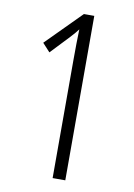

<svg xmlns="http://www.w3.org/2000/svg" viewBox="-82 -767 575 821"><g transform="rotate(10 205.5 -357.0)"><path d="M205 0V-514Q205 -548 205.5 -584Q206 -620 207 -646Q194 -628 169 -602L98 -527L65 -563L215 -714H260V0Z"/></g></svg>

Font: Noto Sans Gurmukhi ExtraCondensed Light
Style: Regular
Weight: 300
Width: 2
Designer: Jelle Bosma - Monotype Design Team
Foundry: Monotype Imaging Inc.
Version: Version 2.004; ttfautohint (v1.8.4.7-5d5b)